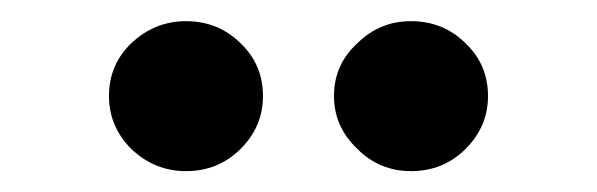

<svg xmlns="http://www.w3.org/2000/svg" viewBox="-20 -785 575 185"><path d="M159.2 -620.1Q128.9 -620.1 106.4 -641.6Q85 -663.1 85 -692.4Q85 -722.7 106.4 -743.2Q128.9 -764.6 159.2 -764.6Q190.4 -764.6 211.9 -743.2Q233.4 -722.7 233.4 -692.4Q233.4 -663.1 211.9 -641.6Q190.4 -620.1 159.2 -620.1ZM376 -620.1Q345.7 -620.1 324.2 -641.6Q301.8 -663.1 301.8 -692.4Q301.8 -722.7 324.2 -743.2Q345.7 -764.6 376 -764.6Q407.2 -764.6 428.7 -743.2Q450.2 -722.7 450.2 -692.4Q450.2 -663.1 428.7 -641.6Q407.2 -620.1 376 -620.1Z"/></svg>

Font: DeepSea
Style: Bold
Weight: 700
Designer: Stem
Version: Version 3.019;git-0a5106e0b